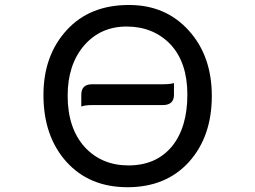

<svg xmlns="http://www.w3.org/2000/svg" viewBox="-20 -742 1040 783"><path d="M251 -82Q157.2 -186.5 157.2 -354.5Q157.2 -515.6 252 -619.1Q345.7 -721.7 505.9 -721.7Q656.2 -721.7 750 -617.2Q843.8 -513.7 843.8 -350.6Q843.8 -185.5 751 -82Q657.2 21.5 500 21.5Q344.7 21.5 251 -82ZM681.6 -145.5Q744.1 -222.7 744.1 -356.4Q744.1 -486.3 675.8 -560.5Q605.5 -633.8 496.1 -633.8Q389.6 -633.8 322.3 -555.7Q255.9 -477.5 255.9 -351.6Q255.9 -219.7 325.2 -142.6Q394.5 -67.4 503.9 -67.4Q617.2 -67.4 681.6 -145.5ZM311.5 -355.5Q311.5 -398.4 355.5 -398.4H643.6Q673.8 -398.4 689.5 -403.3Q689.5 -398.4 689.5 -355.5Q689.5 -313.5 643.6 -313.5H355.5Q327.1 -313.5 311.5 -307.6Q311.5 -313.5 311.5 -355.5Z"/></svg>

Font: YuPearl-Regular
Style: Regular
Weight: 400
Designer: Max Yao
Foundry: Max-Everyday
Version: Version 1.011; ttfautohint (v1.8.3)